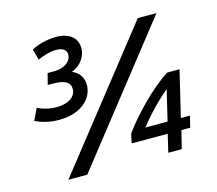

<svg xmlns="http://www.w3.org/2000/svg" viewBox="-101 -835 1090 963"><g transform="rotate(-15 444.0 -354.0)"><path d="M140 0 686 -693H783L238 0ZM173 -302Q139 -302 107 -309.5Q75 -317 51 -330L80 -390Q98 -380 124.5 -373.5Q151 -367 177 -367Q207 -367 230 -375Q253 -383 266 -398.5Q279 -414 279 -435Q279 -461 257.5 -473.5Q236 -486 187 -486H163L178 -544H209Q239 -544 260 -553Q281 -562 291.5 -576.5Q302 -591 302 -607Q302 -625 288.5 -635Q275 -645 248 -645Q223 -645 196.5 -637Q170 -629 152 -621L137 -677Q162 -691 196.5 -699.5Q231 -708 266 -708Q315 -708 344.5 -685Q374 -662 374 -620Q374 -591 354.5 -562Q335 -533 297 -518Q325 -507 339 -485Q353 -463 353 -437Q353 -399 331 -368.5Q309 -338 269 -320Q229 -302 173 -302ZM659 -1 681 -94H494L504 -142Q525 -172 554 -205.5Q583 -239 616.5 -273Q650 -307 686 -337.5Q722 -368 757 -391H822L765 -153H812L798 -94H752L729 -1ZM581 -153H696L734 -312Q708 -290 681 -264Q654 -238 628.5 -210Q603 -182 581 -153Z"/></g></svg>

Font: Ubuntu Sans Medium
Style: Italic
Weight: 500
Italic angle: -13.5°
Designer: Dalton Maag Ltd
Foundry: Dalton Maag Ltd
Version: Version 1.006